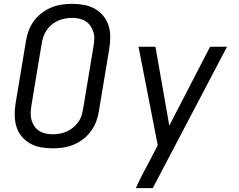

<svg xmlns="http://www.w3.org/2000/svg" viewBox="-20 -763 1240 998"><path d="M254 8Q222 8 192 2.5Q162 -3 137 -17Q112 -31 93 -53.5Q74 -76 65.5 -104Q57 -132 56.5 -162.5Q56 -193 61 -225L115 -550Q119 -577 129 -603.5Q139 -630 156 -653.5Q173 -677 196.5 -695Q220 -713 246.5 -724Q273 -735 300.5 -739Q328 -743 355 -743Q387 -743 417 -737.5Q447 -732 472 -718Q497 -704 516 -681.5Q535 -659 544 -631Q553 -603 553 -572.5Q553 -542 548 -510L494 -185Q490 -158 480 -131.5Q470 -105 453 -81.5Q436 -58 412.5 -40Q389 -22 362.5 -11Q336 0 308.5 4Q281 8 254 8ZM254 -65Q272 -65 291 -68.5Q310 -72 327 -79.5Q344 -87 359.5 -99.5Q375 -112 386.5 -128Q398 -144 403.5 -161.5Q409 -179 412 -197L466 -522Q469 -542 470 -560.5Q471 -579 465.5 -596.5Q460 -614 450 -628.5Q440 -643 425 -652.5Q410 -662 392 -666Q374 -670 355 -670Q337 -670 318 -666.5Q299 -663 282 -655.5Q265 -648 249.5 -635.5Q234 -623 223 -607Q212 -591 206 -573.5Q200 -556 197 -538L143 -213Q140 -193 139.5 -174.5Q139 -156 144 -138.5Q149 -121 159 -106.5Q169 -92 184 -82.5Q199 -73 217 -69Q235 -65 254 -65ZM686 215Q703 177 722.5 139.5Q742 102 762 65L800 -8L700 -520H788L860 -110L1072 -520H1160L774 215Z"/></svg>

Font: Iosevka Custom Oblique
Style: Regular
Weight: 400
Italic angle: -9°
Designer: Belleve Invis
Foundry: Belleve Invis
Version: Version 27.0.1